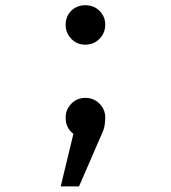

<svg xmlns="http://www.w3.org/2000/svg" viewBox="-20 -522 640 718"><path d="M298.5 -156Q331 -156 352.2 -134.2Q373.5 -112.5 373.5 -83Q373.5 -67.5 371 -52.2Q368.5 -37 360 -19.5L275.5 175H207L254.5 -21.5Q225.5 -43 225.5 -82.5Q225.5 -112.5 246.8 -134.2Q268 -156 298.5 -156ZM298.5 -502.5Q331 -502.5 352.2 -481.5Q373.5 -460.5 373.5 -429.5Q373.5 -399 352.2 -377Q331 -355 298.5 -355Q267.5 -355 246.5 -377Q225.5 -399 225.5 -429.5Q225.5 -450.5 235 -467Q244.5 -483.5 261.2 -493Q278 -502.5 298.5 -502.5Z"/></svg>

Font: Fira Code Light Light
Style: Regular
Weight: 300
Monospace: yes
Version: Version 5.002